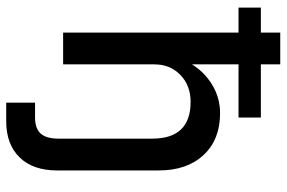

<svg xmlns="http://www.w3.org/2000/svg" viewBox="-172 -568 924 619"><g transform="rotate(90 289.5 -258.0)"><path d="M426.5 -287Q426.5 -411 308 -411Q255 -411 221 -378Q187 -345 187 -294V0H84.5V-565.5H4V-637.5H84.5V-700H187V-637.5H358.5V-565.5H187V-415.5Q212.5 -456.5 254 -481.2Q295.5 -506 344.5 -506Q429.5 -506 479.2 -452.8Q529 -399.5 529 -308.5V19.5Q529 97 487 140.2Q445 183.5 370 183.5H310.5V90.5H358Q393.5 90.5 410 72.5Q426.5 54.5 426.5 14Z"/></g></svg>

Font: Overused Grotesk Medium
Style: Regular
Weight: 525
Version: Version 0.004